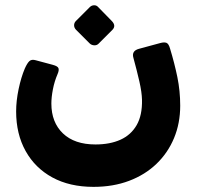

<svg xmlns="http://www.w3.org/2000/svg" viewBox="-20 -566 753 733"><path d="M337 147.4Q246 147.4 179.9 111.4Q113.9 75.5 77.8 10.6Q41.6 -54.4 41.6 -140.7Q41.6 -181 51.1 -226.1Q60.6 -271.1 74.6 -304.1Q84.1 -325.5 92.5 -332.9Q100.9 -340.4 115.9 -336.1L181.2 -318.6Q200.9 -313.4 203.4 -305.2Q205.9 -297 199.7 -283Q187.7 -255 181.9 -224.7Q176.1 -194.5 176.1 -170.7Q176.1 -98.9 220.3 -56.7Q264.5 -14.5 344.5 -14.5Q399.7 -14.5 439.9 -32.6Q480 -50.7 501.7 -88.3Q523.4 -125.9 522.1 -185.1Q521.5 -213.6 512.1 -255.1Q502.6 -296.5 489.4 -344.9Q481.3 -371.7 510.4 -379.6L591.9 -401.7Q606.5 -405.7 615.2 -402.6Q623.9 -399.4 629.1 -380.9Q646.1 -325 657.1 -271.8Q668 -218.6 668 -162.6Q668 -95.6 644.5 -39Q621 17.6 577.4 59.5Q533.7 101.4 472.8 124.4Q411.9 147.4 337 147.4ZM356.1 -399Q349.6 -392.5 339.6 -393Q329.5 -393.5 322.6 -400L270 -452.6Q262.9 -460.1 262.9 -469.6Q262.9 -479 270 -486.1L322.6 -538.7Q329.5 -545.6 339.1 -545.9Q348.6 -546.2 355.1 -538.7L406.5 -486.1Q424.7 -467.6 408.7 -451.6Z"/></svg>

Font: Rubik Light
Style: Regular
Weight: 300
Designer: Hubert and Fischer
Foundry: Hubert and Fischer
Version: Version 2.300;gftools[0.9.30]